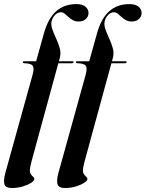

<svg xmlns="http://www.w3.org/2000/svg" viewBox="-49 -746 731 964"><path d="M195 -428.5 199 -438.5H314.5Q317.5 -438.5 319 -437.5Q320.5 -436.5 320.5 -434.5Q320.5 -432.5 319.2 -431.2Q318 -430 316 -429.2Q314 -428.5 311 -428.5ZM65.5 -434Q65.5 -436 67 -437.2Q68.5 -438.5 72 -438.5H132.5L171.5 -578.5Q192.5 -653.5 233 -689.5Q273.5 -725.5 334.5 -725.5Q365 -725.5 380.2 -712.2Q395.5 -699 395.5 -681.5Q395.5 -663 382 -650.5Q368.5 -638 345.5 -638Q329 -638 316.5 -645Q304 -652 294.2 -661.2Q284.5 -670.5 275.5 -677.5Q266.5 -684.5 257 -684.5Q240.5 -684.5 227 -670.5Q213.5 -656.5 209.5 -636.5Q206.5 -618.5 214.5 -596.8Q222.5 -575 233.5 -551.2Q244.5 -527.5 251 -503.5Q257.5 -479.5 251.5 -456.5L110 61.5Q105.5 78.5 103.2 90Q101 101.5 101 110Q101 122.5 106.8 130Q112.5 137.5 118 142.5Q123.5 147.5 123.5 153Q123.5 161 107.8 171.5Q92 182 66 190Q40 198 9.5 198Q-19.5 198 -26.2 180.2Q-33 162.5 -22 121.5L115 -372Q123.5 -404 115 -416Q106.5 -428 72.5 -428.5Q68.5 -429 67 -430.5Q65.5 -432 65.5 -434ZM461.5 -428.5 465.5 -438.5H581Q584 -438.5 585.5 -437.5Q587 -436.5 587 -434.5Q587 -432.5 585.8 -431.2Q584.5 -430 582.5 -429.2Q580.5 -428.5 577.5 -428.5ZM332 -434Q332 -436 333.5 -437.2Q335 -438.5 338.5 -438.5H399L438 -578.5Q459 -653.5 499.5 -689.5Q540 -725.5 601 -725.5Q631.5 -725.5 646.8 -712.2Q662 -699 662 -681.5Q662 -663 648.5 -650.5Q635 -638 612 -638Q595.5 -638 583 -645Q570.5 -652 560.8 -661.2Q551 -670.5 542 -677.5Q533 -684.5 523.5 -684.5Q507 -684.5 493.5 -670.5Q480 -656.5 476 -636.5Q473 -618.5 481 -596.8Q489 -575 500 -551.2Q511 -527.5 517.5 -503.5Q524 -479.5 518 -456.5L376.5 61.5Q372 78.5 369.8 90Q367.5 101.5 367.5 110Q367.5 122.5 373.2 130Q379 137.5 384.5 142.5Q390 147.5 390 153Q390 161 374.2 171.5Q358.5 182 332.5 190Q306.5 198 276 198Q247 198 240.2 180.2Q233.5 162.5 244.5 121.5L381.5 -372Q390 -404 381.5 -416Q373 -428 339 -428.5Q335 -429 333.5 -430.5Q332 -432 332 -434Z"/></svg>

Font: Fraunces 120pt SemiBold
Style: Italic
Weight: 600
Italic angle: -16°
Version: Version 1.000;[b76b70a41]